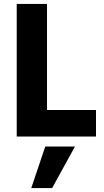

<svg xmlns="http://www.w3.org/2000/svg" viewBox="-20 -694 528 976"><path d="M468 0H65V-674H219V-135H468ZM245 262H139L210 51H361Z"/></svg>

Font: Hind Jalandhar
Style: Bold
Weight: 700
Designer: Namrata Goyal
Foundry: Indian Type Foundry
Version: Version 0.702;PS 1.0;hotconv 1.0.81;makeotf.lib2.5.63406